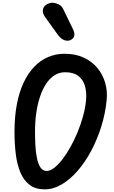

<svg xmlns="http://www.w3.org/2000/svg" viewBox="-20 -1420 864 1450"><path d="M317.5 10Q248 10 203.5 -24Q159 -58 134 -117.8Q109 -177.5 99.2 -256.2Q89.5 -335 89.5 -424Q89.5 -538.5 107.2 -631.8Q125 -725 158.5 -796.2Q192 -867.5 238.8 -916Q285.5 -964.5 343.5 -989.2Q401.5 -1014 468 -1014Q549.5 -1014 611.8 -985.2Q674 -956.5 715 -907.2Q756 -858 774.2 -795Q792.5 -732 785.5 -663.5Q775.5 -562.5 745 -464.8Q714.5 -367 668.8 -281.2Q623 -195.5 566.2 -130Q509.5 -64.5 446 -27.2Q382.5 10 317.5 10ZM333 -129Q359 -129 389.2 -152.2Q419.5 -175.5 451 -216.2Q482.5 -257 512 -309.8Q541.5 -362.5 566 -422Q590.5 -481.5 607.2 -542.5Q624 -603.5 629.5 -659.5Q635.5 -721.5 621.8 -770Q608 -818.5 571.5 -846.5Q535 -874.5 472 -874.5Q428.5 -874.5 392.8 -852.2Q357 -830 329.5 -789Q302 -748 283 -692Q264 -636 254.2 -568.8Q244.5 -501.5 244.5 -426.5Q244.5 -375 247.2 -322.5Q250 -270 259 -226Q268 -182 285.5 -155.5Q303 -129 333 -129ZM517.5 -1120Q496 -1107.5 469 -1115.8Q442 -1124 418.5 -1155L321 -1290.5Q300 -1321 303.8 -1345Q307.5 -1369 327.2 -1383.2Q347 -1397.5 373 -1399.5Q395.5 -1399.5 420.8 -1387.8Q446 -1376 457.5 -1351.5L529.5 -1203Q544 -1173 541.5 -1153Q539 -1133 517.5 -1120Z"/></svg>

Font: Edu NSW ACT Cursive
Style: Regular
Weight: 400
Designer: Tina and Corey Anderson, Eben Sorkin, Mirko Velimirovic
Foundry: Sorkin Type Co.
Version: Version 2.000